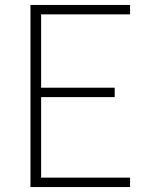

<svg xmlns="http://www.w3.org/2000/svg" viewBox="-20 -755 640 775"><path d="M103 0V-735H505V-697H146V-401H443V-363H146V-38H505V0Z"/></svg>

Font: Zed Sans Extralight Extended
Style: Regular
Weight: 200
Width: 7
Designer: Belleve Invis
Foundry: Belleve Invis
Version: Version 1.0.0; ttfautohint (v1.8.4)